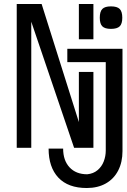

<svg xmlns="http://www.w3.org/2000/svg" viewBox="-20 -744 640 964"><path d="M64 -724H189L376 -131V-383H449V-2H352L137 -635V-2H64ZM418 131Q449 128 470 110.2Q491 92.5 501 66.2Q511 40 511 12V-432H318V-499H595V15Q595 70 573.5 112Q552 154 511.5 177Q471 200 415.5 200Q322 200 273 147.8Q224 95.5 224 2H297Q297 61.5 329.2 96.2Q361.5 131 418 131ZM449 -547H376V-724H449ZM481 -655Q481 -686 493.8 -699Q506.5 -712 537 -712Q568 -712 581 -699Q594 -686 594 -655Q594 -624.5 581 -611.8Q568 -599 537 -599Q506.5 -599 493.8 -611.8Q481 -624.5 481 -655Z"/></svg>

Font: JuliaMono Light
Style: Regular
Weight: 300
Monospace: yes
Designer: cormullion
Foundry: corm
Version: Version 0.054; ttfautohint (v1.8.4)